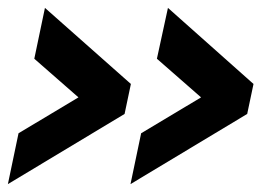

<svg xmlns="http://www.w3.org/2000/svg" viewBox="-20 -506 699 487"><path d="M607 -217 311 -39 338 -168 490 -259 378 -357 406 -486 623 -293ZM296 -217 0 -39 27 -168 179 -259 67 -357 94 -486 312 -293Z"/></svg>

Font: Raleway ExtraBold
Style: Italic
Weight: 800
Italic angle: -12°
Designer: Matt McInerney, Pablo Impallari, Rodrigo Fuenzalida
Foundry: Matt McInerney, Pablo Impallari, Rodrigo Fuenzalida
Version: Version 4.026